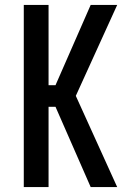

<svg xmlns="http://www.w3.org/2000/svg" viewBox="-20 -755 540 775"><path d="M76 0V-735H176V-411H204L346 -735H453L286 -368L453 0H346L204 -324H176V0Z"/></svg>

Font: Iosevka Curly Semibold
Style: Regular
Weight: 600
Monospace: yes
Designer: Belleve Invis
Foundry: Belleve Invis
Version: Version 22.1.2; ttfautohint (v1.8.4)